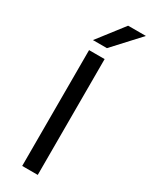

<svg xmlns="http://www.w3.org/2000/svg" viewBox="-243 -1000 823 1048"><g transform="rotate(30 169.0 -476.0)"><path d="M187 -788H99L226 -952H338ZM206 0H108V-730H206Z"/></g></svg>

Font: Sora
Style: Regular
Weight: 400
Designer: Jonathan Barnbrook, Julián Moncada
Foundry: Barnbrook Fonts
Version: Version 2.000